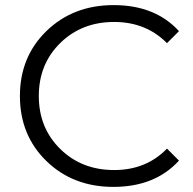

<svg xmlns="http://www.w3.org/2000/svg" viewBox="-20 -726 756 752"><path d="M424 6Q266 6 162 -95Q58 -196 58 -350Q58 -504 162.5 -605Q267 -706 425 -706Q588 -706 681 -604L634 -557Q552 -640 427 -640Q300 -640 216 -557.5Q132 -475 132 -350Q132 -225 216 -142.5Q300 -60 427 -60Q553 -60 634 -144L681 -97Q587 6 424 6Z"/></svg>

Font: mBank
Style: Regular
Weight: 400
Designer: Julieta Ulanovsky
Foundry: Julieta Ulanovsky
Version: Version 7.200;PS 007.200;hotconv 1.0.88;makeotf.lib2.5.64775